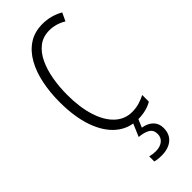

<svg xmlns="http://www.w3.org/2000/svg" viewBox="-306 -764 1044 1044"><g transform="rotate(-45 215.5 -242.5)"><path d="M289 -674Q240 -674 206 -648Q172 -622 150.5 -577Q129 -532 119 -475Q109 -418 109 -357Q109 -261 131.5 -190Q154 -119 195.5 -80Q237 -41 293 -41Q325 -41 351.5 -49.5Q378 -58 397 -68V-17Q376 -4 348 3Q320 10 288 10Q216 10 163 -34.5Q110 -79 81 -161.5Q52 -244 52 -358Q52 -432 65.5 -498Q79 -564 107.5 -615Q136 -666 180.5 -695.5Q225 -725 287 -725Q351 -725 407 -693L385 -646Q362 -660 337.5 -667Q313 -674 289 -674ZM353 141Q353 188 322.5 214Q292 240 239 240Q209 240 188 234V195Q210 201 233 201Q266 201 286.5 185Q307 169 307 141Q307 110 283.5 96.5Q260 83 222 80L256 0H294L270 56Q310 63 331.5 85Q353 107 353 141Z"/></g></svg>

Font: Noto Sans Sinhala ExtraCondensed Light
Style: Regular
Weight: 300
Width: 2
Designer: Jelle Bosma - Monotype Design Team
Foundry: Monotype Imaging Inc.
Version: Version 2.006; ttfautohint (v1.8.4.7-5d5b)